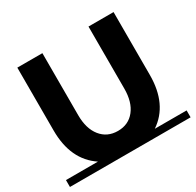

<svg xmlns="http://www.w3.org/2000/svg" viewBox="-152 -867 1055 1035"><g transform="rotate(-30 375.5 -349.5)"><path d="M751 -43V0H0V-43H199Q76 -125 76 -308V-699H232V-313Q232 -229 271 -180.5Q310 -132 376 -132Q442 -132 480.5 -180.5Q519 -229 519 -313V-699H675V-308Q675 -125 553 -43Z"/></g></svg>

Font: Montserrat Subrayada
Style: Bold
Weight: 700
Version: Version 2.001